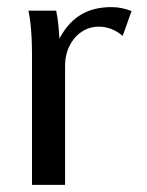

<svg xmlns="http://www.w3.org/2000/svg" viewBox="-20 -520 413 540"><path d="M70 0V-365Q70 -390 69 -411Q68 -432 66 -451.5Q64 -471 60 -490H138Q142 -471 144 -451.5Q146 -432 147 -411Q148 -390 148 -365L126 -364Q143 -411 166 -441Q189 -471 220.5 -485.5Q252 -500 293 -500Q309 -500 323 -497Q337 -494 350 -489L325 -419Q310 -432 293 -438.5Q276 -445 258 -445Q231 -445 209.5 -430.5Q188 -416 175.5 -391Q163 -366 163 -334V0Z"/></svg>

Font: Sutasoma
Style: Regular
Weight: 400
Designer: Izhar Fathurrohim, Akbar Rohmanto, Arusyal Khofiqoini
Foundry: Kiwari Kolektiv
Version: Version 1.102